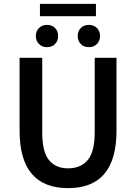

<svg xmlns="http://www.w3.org/2000/svg" viewBox="-20 -949 695 981"><path d="M328.1 12.2Q80.1 12.2 80.1 -280.8V-653.8H195.8V-272Q195.8 -173.3 230.2 -131.1Q264.6 -88.9 328.1 -88.9Q392.6 -88.9 428.2 -131.3Q463.9 -173.8 463.9 -272V-653.8H575.2V-280.8Q575.2 12.2 328.1 12.2ZM220.2 -708Q195.3 -708 179.2 -724.1Q163.1 -740.2 163.1 -765.1Q163.1 -790 179.2 -805.9Q195.3 -821.8 220.2 -821.8Q245.6 -821.8 261.2 -805.9Q276.9 -790 276.9 -765.1Q276.9 -740.2 261.2 -724.1Q245.6 -708 220.2 -708ZM434.1 -708Q408.7 -708 392.8 -724.1Q377 -740.2 377 -765.1Q377 -790 392.8 -805.9Q408.7 -821.8 434.1 -821.8Q459 -821.8 475.1 -805.9Q491.2 -790 491.2 -765.1Q491.2 -740.2 475.1 -724.1Q459 -708 434.1 -708ZM184.1 -866.2V-929.2H470.2V-866.2Z"/></svg>

Font: Source Sans 3 Semibold
Style: Regular
Weight: 600
Designer: Paul D. Hunt
Foundry: Adobe
Version: Version 3.052;hotconv 1.1.0;makeotfexe 2.6.0